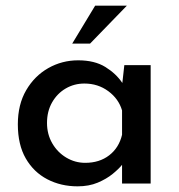

<svg xmlns="http://www.w3.org/2000/svg" viewBox="-20 -648 631 678"><path d="M254 10Q195 10 147 -15Q99 -40 71 -88.5Q43 -137 43 -209Q43 -279 72.5 -329.5Q102 -380 150.5 -407.5Q199 -435 256 -435Q314 -435 352 -411.5Q390 -388 412 -355L419 -418H512V0H411V-66Q400 -52 378 -34Q356 -16 325 -3Q294 10 254 10ZM281 -73Q331 -73 365.5 -99.5Q400 -126 411 -172V-258Q399 -299 362.5 -326Q326 -353 278 -353Q242 -353 212 -335.5Q182 -318 164 -286.5Q146 -255 146 -214Q146 -174 164.5 -142Q183 -110 214 -91.5Q245 -73 281 -73ZM428 -628 298 -494H235L316 -628Z"/></svg>

Font: Reem Kufi Ink
Style: Regular
Weight: 400
Designer: Khaled Hosny
Version: Version 1.7